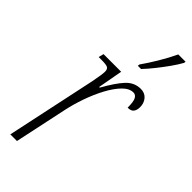

<svg xmlns="http://www.w3.org/2000/svg" viewBox="-249 -803 839 839"><g transform="rotate(45 170.5 -383.0)"><path d="M113 -418Q116 -436 119.5 -455Q123 -474 123 -486Q123 -503 113 -507.5Q103 -512 76 -512H58L64 -536H173L152 -421H156Q190 -482 218.5 -513Q247 -544 287 -544Q312 -544 326.5 -527Q341 -510 341 -485Q341 -467 333 -456Q325 -445 304 -445Q304 -482 296.5 -496Q289 -510 275 -510Q250 -510 226 -485.5Q202 -461 180.5 -421Q159 -381 142.5 -334Q126 -287 117 -244L65 0H24ZM206 -606 207 -615Q229 -646 253 -686Q277 -726 296 -766H341L340 -758Q328 -736 308.5 -708.5Q289 -681 267.5 -654Q246 -627 226 -606Z"/></g></svg>

Font: Noto Serif ExtraCondensed ExtraLight
Style: Italic
Weight: 200
Width: 2
Italic angle: -12°
Designer: Monotype Design Team
Foundry: Monotype Imaging Inc.
Version: Version 2.014; ttfautohint (v1.8.4.7-5d5b)